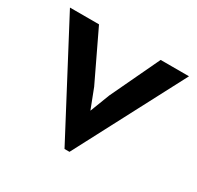

<svg xmlns="http://www.w3.org/2000/svg" viewBox="-110 -582 721 704"><g transform="rotate(30 250.0 -229.5)"><path d="M240 0 -2 -459H121L220 -252L252 -169L284 -252L382 -459H502L261 0Z"/></g></svg>

Font: Alata
Style: Regular
Weight: 400
Designer: Spyros Zevelakis, Eben Sorkin
Foundry: Spyros Zevelakis
Version: Version 1.005; ttfautohint (v1.8.4.7-5d5b)